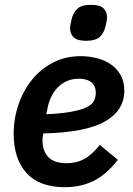

<svg xmlns="http://www.w3.org/2000/svg" viewBox="-20 -768 553 800"><path d="M250 12Q144 12 90.5 -47Q37 -106 37 -211Q37 -274 57 -332.5Q77 -391 113.5 -436Q150 -481 201.5 -507.5Q253 -534 317 -534Q348 -534 380 -526.5Q412 -519 438 -502.5Q464 -486 481 -458Q498 -430 498 -390Q498 -308 417.5 -262Q337 -216 160 -212Q157 -192 157 -183Q157 -140 181 -114Q205 -88 259 -88Q298 -88 330 -105Q362 -122 396 -164L471 -102Q422 -39 368.5 -13.5Q315 12 250 12ZM309 -440Q259 -440 224 -407Q189 -374 178 -317L173 -292Q237 -295 277.5 -302.5Q318 -310 340.5 -321Q363 -332 371 -347Q379 -362 379 -381Q379 -399 372.5 -410.5Q366 -422 356 -428.5Q346 -435 333.5 -437.5Q321 -440 309 -440ZM338 -598Q302 -598 287 -612.5Q272 -627 272 -650Q272 -655 273 -662Q274 -669 278 -686Q284 -714 301.5 -731Q319 -748 360 -748Q396 -748 411 -733.5Q426 -719 426 -696Q426 -691 425 -684Q424 -677 420 -660Q414 -632 396.5 -615Q379 -598 338 -598Z"/></svg>

Font: IBM Plex Sans SmBld
Style: Italic
Weight: 600
Italic angle: -11°
Designer: Mike Abbink, Paul van der Laan, Pieter van Rosmalen
Foundry: Bold Monday
Version: Version 3.005